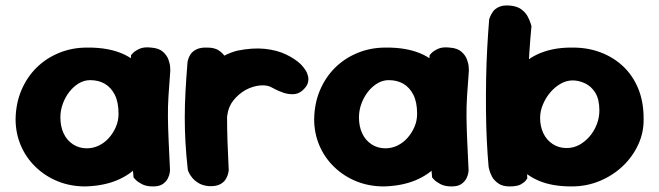

<svg xmlns="http://www.w3.org/2000/svg" viewBox="-20 -670 2369 690"><path d="M287 0Q233 0 187.5 -18.5Q142 -37 107.5 -70.5Q73 -104 54.5 -148Q36 -192 36 -242Q37 -299 57 -346Q77 -393 111.5 -427Q146 -461 192.5 -480Q239 -499 292 -499Q373 -500 428 -473.5Q483 -447 511.5 -391.5Q540 -336 540 -250Q540 -200 525 -155.5Q510 -111 479 -76.5Q448 -42 400 -22Q352 -2 287 0ZM292 -137Q315 -137 335.5 -147Q356 -157 371.5 -174.5Q387 -192 396.5 -214Q406 -236 406 -261Q406 -303 392.5 -329.5Q379 -356 356.5 -369Q334 -382 304 -382Q282 -382 262.5 -370Q243 -358 228.5 -339Q214 -320 205.5 -296.5Q197 -273 197 -248Q197 -216 208.5 -191Q220 -166 242 -151.5Q264 -137 292 -137ZM530 0Q506 0 490.5 -8Q475 -16 467.5 -24Q460 -32 460 -32Q453 -105 448 -175Q443 -245 443.5 -318.5Q444 -392 451 -472Q451 -472 458 -479.5Q465 -487 481 -494.5Q497 -502 523 -499Q551 -497 565.5 -484Q580 -471 585.5 -455.5Q591 -440 591.5 -428Q592 -416 592 -416Q588 -365 585.5 -325.5Q583 -286 583.5 -248Q584 -210 586 -165Q588 -120 591 -58Q591 -58 590 -49.5Q589 -41 583.5 -29.5Q578 -18 565.5 -9Q553 0 530 0Z M722 -70Q702 -68 691 -80.5Q680 -93 675 -110.5Q670 -128 669 -141.5Q668 -155 668 -155Q662 -182 659.5 -197.5Q657 -213 657.5 -222.5Q658 -232 659.5 -241.5Q661 -251 661 -265Q665 -324 688 -370Q711 -416 749 -446Q787 -476 833 -488Q888 -499 931.5 -494.5Q975 -490 1007.5 -474.5Q1040 -459 1061 -439Q1061 -439 1066 -433.5Q1071 -428 1077.5 -418.5Q1084 -409 1087 -396.5Q1090 -384 1086 -371Q1082 -358 1066 -344Q1052 -332 1033.5 -331.5Q1015 -331 998 -337Q981 -343 969.5 -349Q958 -355 958 -355Q942 -365 916 -363Q890 -361 863 -347Q837 -332 819 -309.5Q801 -287 797 -257Q794 -234 792.5 -216.5Q791 -199 790 -184Q789 -169 789 -152.5Q789 -136 790 -114Q790 -114 785 -104Q780 -94 765.5 -83.5Q751 -73 722 -70ZM731 -1Q709 -3 694.5 -11.5Q680 -20 671 -31Q662 -42 658.5 -50.5Q655 -59 655 -59Q649 -113 646.5 -158.5Q644 -204 644 -247Q644 -290 646.5 -338.5Q649 -387 654 -448Q654 -448 656 -456Q658 -464 664.5 -474.5Q671 -485 686 -492.5Q701 -500 725 -499Q752 -499 767.5 -488Q783 -477 790.5 -463.5Q798 -450 800.5 -440Q803 -430 803 -430Q799 -381 797.5 -338Q796 -295 796 -252.5Q796 -210 797.5 -162.5Q799 -115 802 -58Q802 -58 800.5 -49Q799 -40 792.5 -28Q786 -16 771.5 -8Q757 0 731 -1Z M1360 0Q1306 0 1260.5 -18.5Q1215 -37 1180.5 -70.5Q1146 -104 1127.5 -148Q1109 -192 1109 -242Q1110 -299 1130 -346Q1150 -393 1184.5 -427Q1219 -461 1265.5 -480Q1312 -499 1365 -499Q1446 -500 1501 -473.5Q1556 -447 1584.5 -391.5Q1613 -336 1613 -250Q1613 -200 1598 -155.5Q1583 -111 1552 -76.5Q1521 -42 1473 -22Q1425 -2 1360 0ZM1365 -137Q1388 -137 1408.5 -147Q1429 -157 1444.5 -174.5Q1460 -192 1469.5 -214Q1479 -236 1479 -261Q1479 -303 1465.5 -329.5Q1452 -356 1429.5 -369Q1407 -382 1377 -382Q1355 -382 1335.5 -370Q1316 -358 1301.5 -339Q1287 -320 1278.5 -296.5Q1270 -273 1270 -248Q1270 -216 1281.5 -191Q1293 -166 1315 -151.5Q1337 -137 1365 -137ZM1603 0Q1579 0 1563.5 -8Q1548 -16 1540.5 -24Q1533 -32 1533 -32Q1526 -105 1521 -175Q1516 -245 1516.5 -318.5Q1517 -392 1524 -472Q1524 -472 1531 -479.5Q1538 -487 1554 -494.5Q1570 -502 1596 -499Q1624 -497 1638.5 -484Q1653 -471 1658.5 -455.5Q1664 -440 1664.5 -428Q1665 -416 1665 -416Q1661 -365 1658.5 -325.5Q1656 -286 1656.5 -248Q1657 -210 1659 -165Q1661 -120 1664 -58Q1664 -58 1663 -49.5Q1662 -41 1656.5 -29.5Q1651 -18 1638.5 -9Q1626 0 1603 0Z M2034 0Q1965 0 1917.5 -20Q1870 -40 1842.5 -74.5Q1815 -109 1802.5 -153.5Q1790 -198 1790 -248Q1790 -309 1806.5 -356Q1823 -403 1854.5 -435Q1886 -467 1933 -483.5Q1980 -500 2040 -499Q2093 -499 2139 -481.5Q2185 -464 2219.5 -431.5Q2254 -399 2273.5 -352Q2293 -305 2293 -244Q2294 -194 2273.5 -150Q2253 -106 2217.5 -72.5Q2182 -39 2135 -19.5Q2088 0 2034 0ZM1811 0Q1786 0 1770.5 -11Q1755 -22 1748 -35.5Q1741 -49 1738.5 -59.5Q1736 -70 1736 -70Q1732 -114 1729.5 -165Q1727 -216 1726.5 -272.5Q1726 -329 1727 -386Q1728 -443 1731 -497.5Q1734 -552 1738 -601Q1738 -601 1741 -609Q1744 -617 1751 -627.5Q1758 -638 1773 -645Q1788 -652 1812 -650Q1838 -648 1853.5 -636.5Q1869 -625 1876.5 -610.5Q1884 -596 1887 -586Q1890 -576 1890 -576Q1886 -536 1882.5 -483.5Q1879 -431 1876.5 -372.5Q1874 -314 1872.5 -253.5Q1871 -193 1871.5 -135.5Q1872 -78 1875 -29Q1875 -29 1870 -22Q1865 -15 1852 -7.5Q1839 0 1811 0ZM2016 -138Q2041 -138 2062 -149.5Q2083 -161 2099.5 -180.5Q2116 -200 2125 -224Q2134 -248 2134 -273Q2134 -313 2119.5 -336.5Q2105 -360 2082.5 -370.5Q2060 -381 2038 -381Q2016 -381 1995.5 -369.5Q1975 -358 1958.5 -339Q1942 -320 1931.5 -295.5Q1921 -271 1921 -246Q1921 -216 1932.5 -191.5Q1944 -167 1966 -152.5Q1988 -138 2016 -138Z"/></svg>

Font: Sour Gummy Black
Style: Bold
Weight: 700
Version: Version 1.000